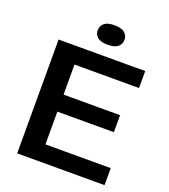

<svg xmlns="http://www.w3.org/2000/svg" viewBox="-165 -1056 1030 1173"><g transform="rotate(20 350.0 -469.5)"><path d="M84.5 0V-740H647.5V-629.5H228V-434H595.5V-323.5H228V-110.5H652.5V0ZM376.5 -812.5Q331 -812.5 310.2 -830Q289.5 -847.5 289.5 -875.5Q289.5 -903.5 310.2 -921.2Q331 -939 376.5 -939Q422 -939 442.8 -921.2Q463.5 -903.5 463.5 -875.5Q463.5 -847.5 442.8 -830Q422 -812.5 376.5 -812.5Z"/></g></svg>

Font: Encode Sans Exp SmBold
Style: Regular
Weight: 600
Width: 7
Designer: Multiple Designers
Foundry: Impallari Type
Version: Version 3.002; ttfautohint (v1.8.3) -l 8 -r 50 -G 200 -x 14 